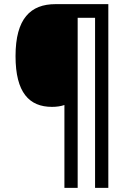

<svg xmlns="http://www.w3.org/2000/svg" viewBox="-20 -780 634 927"><path d="M503 127V-760H248C128 -760 55 -691 55 -509C55 -333 121 -264 231 -264C253 -264 274 -267 291 -273V127H355V-694H439V127Z"/></svg>

Font: Noto Sans Devanagari UI SemiCondensed Medium
Style: Regular
Weight: 500
Width: 4
Designer: Jelle Bosma - Monotype Design Team
Foundry: Monotype Imaging Inc.
Version: Version 2.004